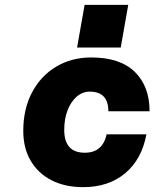

<svg xmlns="http://www.w3.org/2000/svg" viewBox="-20 -755 637 792"><path d="M329 -735H509L478 -559H298ZM76 -215Q76 -306 112.5 -374.5Q149 -443 212.5 -480.5Q276 -518 356 -518Q475 -518 536 -458.5Q597 -399 597 -296H427Q427 -377 350 -377Q320 -377 296 -356Q272 -335 258.5 -299.5Q245 -264 245 -219Q245 -125 330 -125Q403 -125 420 -201H584Q565 -98 496.5 -40.5Q428 17 323 17Q248 17 192.5 -11.5Q137 -40 106.5 -92Q76 -144 76 -215Z"/></svg>

Font: Overused Grotesk ExtraBold
Style: Italic
Weight: 800
Italic angle: -10°
Version: Version 0.003